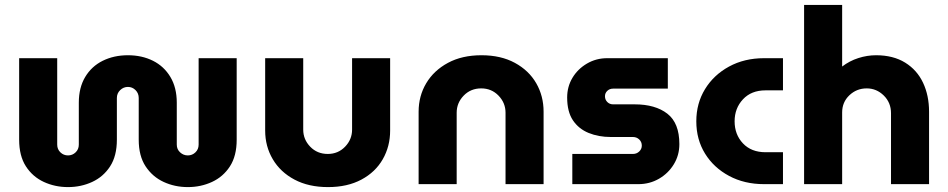

<svg xmlns="http://www.w3.org/2000/svg" viewBox="-20 -750 3862 782"><path d="M257 12Q204 12 158.5 -9Q113 -30 85.5 -72.5Q58 -115 58 -181V-513H213V-161Q213 -142 226 -129.5Q239 -117 257 -117Q275 -117 288 -129.5Q301 -142 301 -161V-332Q301 -393 327 -436.5Q353 -480 398.5 -502.5Q444 -525 501 -525Q558 -525 603 -502.5Q648 -480 674 -436.5Q700 -393 700 -332V-161Q700 -142 713.5 -129.5Q727 -117 745 -117Q763 -117 776 -129.5Q789 -142 789 -161V-513H944V-181Q944 -115 916.5 -72.5Q889 -30 843.5 -9Q798 12 745 12Q692 12 646.5 -9Q601 -30 573 -72.5Q545 -115 545 -181V-351Q545 -370 532 -383Q519 -396 501 -396Q483 -396 469.5 -383Q456 -370 456 -351V-181Q456 -115 428.5 -72.5Q401 -30 355.5 -9Q310 12 257 12Z M1316 12Q1237 12 1179.5 -18.5Q1122 -49 1091 -101.5Q1060 -154 1060 -218V-513H1215V-222Q1215 -182 1243.5 -152.5Q1272 -123 1315 -123Q1357 -123 1385.5 -152.5Q1414 -182 1414 -222V-513H1569V-218Q1569 -154 1539 -101.5Q1509 -49 1452 -18.5Q1395 12 1316 12Z M1685 0V-295Q1685 -359 1716 -411Q1747 -463 1804.5 -494Q1862 -525 1941 -525Q2020 -525 2077 -494Q2134 -463 2164 -411Q2194 -359 2194 -295V0H2039V-291Q2039 -331 2010.5 -360.5Q1982 -390 1940 -390Q1897 -390 1868.5 -360.5Q1840 -331 1840 -291V0Z M2311 0V-123H2558Q2573 -123 2583.5 -133Q2594 -143 2594 -157Q2594 -172 2583.5 -182Q2573 -192 2558 -192H2468Q2418 -192 2377.5 -208.5Q2337 -225 2313.5 -260Q2290 -295 2290 -353Q2290 -397 2311.5 -433Q2333 -469 2370.5 -491Q2408 -513 2453 -513H2700V-389H2477Q2463 -389 2453.5 -380Q2444 -371 2444 -358Q2444 -344 2453.5 -334.5Q2463 -325 2477 -325H2565Q2649 -325 2698 -287Q2747 -249 2747 -163Q2747 -118 2724.5 -81Q2702 -44 2664 -22Q2626 0 2580 0Z M3092 0Q3012 0 2949.5 -33.5Q2887 -67 2851.5 -124.5Q2816 -182 2816 -256Q2816 -329 2851.5 -387Q2887 -445 2949.5 -479Q3012 -513 3092 -513H3169V-382H3098Q3040 -382 3006 -345.5Q2972 -309 2972 -256Q2972 -202 3006 -166Q3040 -130 3098 -130H3169V0Z M3255 0V-730H3410V-479Q3440 -502 3476 -513.5Q3512 -525 3548 -525Q3618 -525 3666.5 -495Q3715 -465 3739.5 -413Q3764 -361 3764 -295V0H3609V-289Q3609 -332 3579.5 -361Q3550 -390 3510 -390Q3469 -390 3439.5 -362Q3410 -334 3410 -292V0Z"/></svg>

Font: MuseoModerno
Style: Bold
Weight: 700
Designer: Pablo Cosgaya, Héctor Gatti, Marcela Romero, and the Authors of The MuseoModerno Project.
Foundry: Omnibus-Type Team
Version: Version 1.001